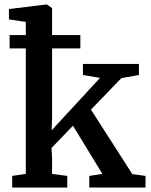

<svg xmlns="http://www.w3.org/2000/svg" viewBox="-20 -839 674 859"><path d="M34.5 0V-52L95.5 -61V-741L20 -752V-798.5L187 -819H190L213 -802.5V-314.5L211 -256L427.5 -490.5L351 -503.5V-553H601.5V-503.5L523 -489.5L387 -348.5L572 -60L631 -52V0H379.5V-52L438 -61L306.5 -276.5L210.5 -177L213 -131V-61L281 -52V0ZM23 -682H339.5V-622.5H23Z"/></svg>

Font: Merriweather 24pt SemiBold
Style: Regular
Weight: 600
Designer: Eben Sorkin
Foundry: Eben Sorkin
Version: Version 2.100